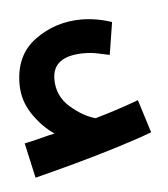

<svg xmlns="http://www.w3.org/2000/svg" viewBox="-32 -844 258 295"><g transform="rotate(-5 97.5 -696.0)"><path d="M12 -578 0 -632Q15 -635 26 -638Q37 -641 47 -643Q28 -656 14 -677Q0 -698 0 -723Q0 -768 31.5 -791Q63 -814 103 -814Q126 -814 150 -806L142 -756Q132 -758 123 -760Q114 -762 103 -762Q54 -762 54 -726Q54 -700 73.5 -683Q93 -666 112 -661Q150 -672 179 -683L195 -632Q171 -623 138.5 -613Q106 -603 73 -594Q40 -585 12 -578Z"/></g></svg>

Font: Go Noto Kurrent-Regular
Style: Regular
Weight: 400
Designer: Monotype Design Team
Foundry: Monotype Imaging Inc.
Version: Version 2.012; ttfautohint (v1.8.4.7-5d5b)